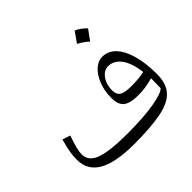

<svg xmlns="http://www.w3.org/2000/svg" viewBox="-185 -1058 1300 1300"><g transform="rotate(-45 464.5 -408.5)"><path d="M811 -135.7Q812 -157.2 812.3 -182.4Q812.5 -207.5 812.5 -229.5Q745.6 -208.5 671.9 -208.5Q593.3 -208.5 560.8 -234.6Q528.3 -260.7 528.3 -324.2Q528.3 -390.6 549.3 -445.3Q570.3 -500 605.2 -533Q640.1 -565.9 682.1 -565.9Q737.3 -565.9 777.6 -523.7Q817.9 -481.4 839.8 -404.1Q861.8 -326.7 861.8 -220.7Q861.8 -131.3 818.1 -82.3Q774.4 -33.2 677 -13.7Q579.6 5.9 418 5.9Q240.7 5.9 154.1 -43.5Q67.4 -92.8 67.4 -193.8Q67.4 -231.9 73.7 -268.3Q80.1 -304.7 95.7 -360.4L152.3 -341.8Q116.2 -241.7 116.2 -195.8Q116.2 -132.3 190.2 -104.5Q264.2 -76.7 433.6 -76.7Q592.8 -76.7 691.7 -94Q790.5 -111.3 811 -135.7ZM805.7 -297.4Q793.5 -392.1 756.8 -442.4Q720.2 -492.7 663.6 -492.7Q637.7 -492.7 616 -474.6Q594.2 -456.5 581.3 -426.3Q568.4 -396 568.4 -358.9Q568.4 -317.4 592.8 -301.3Q617.2 -285.2 681.2 -285.2Q758.3 -285.2 805.7 -297.4ZM675.3 -823.2Q710 -810.1 750.5 -770Q724.1 -731.9 697.3 -696.3Q680.7 -711.4 661.9 -724.6Q643.1 -737.8 623 -748.5Q636.7 -767.1 649.2 -785.4Q661.6 -803.7 675.3 -823.2Z"/></g></svg>

Font: Pinar DS1 Regular
Style: Regular
Weight: 400
Designer: Amin Abedi
Version: Version 3.000